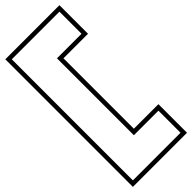

<svg xmlns="http://www.w3.org/2000/svg" viewBox="-369 -800 1045 1045"><g transform="rotate(-45 154.0 -277.0)"><path d="M252.8 -743H337.8V-573H252.8H148.8V19H252.8H337.8V189H252.8H56.2H-28.8V104V-658V-743H56.2ZM362.8 -768H-53.8V214H362.8V-6H173.8V-548H362.8Z"/></g></svg>

Font: Nordica Plus
Style: NordicaClassicBkExtOl
Weight: 900
Version: Version 1.01